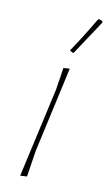

<svg xmlns="http://www.w3.org/2000/svg" viewBox="-109 -716 431 760"><g transform="rotate(15 107.0 -335.5)"><path d="M195 -674 200 -675 213 -671 214 -665Q191 -622 136 -521L131 -520L119 -526Q153 -586 195 -674ZM137 -456 91 -106 84 0 57 4 106 -362 112 -452Z"/></g></svg>

Font: Alegreya Sans SC Thin
Style: Italic
Weight: 100
Italic angle: -7°
Designer: Juan Pablo del Peral
Foundry: Huerta Tipografica
Version: Version 2.007